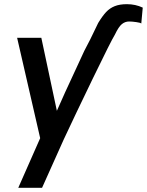

<svg xmlns="http://www.w3.org/2000/svg" viewBox="-20 -731 704 920"><path d="M172.5 -69 62 -550H178L252.5 -200Q284.5 -274 347.5 -408.5Q377.5 -472 384 -487.5Q407.5 -530 450.5 -621Q470.5 -654 488.2 -673Q506 -692 529.8 -701.5Q553.5 -711 588 -711Q629 -711 664 -694.5L657 -618.5Q652 -622.5 632.2 -625.2Q612.5 -628 598.5 -628Q579.5 -628 564 -615.5Q548.5 -603 530.5 -565Q514 -539 425.2 -355.8Q336.5 -172.5 285.5 -63L181.5 169H67.5Z"/></svg>

Font: JuliaMono SemiBold
Style: Italic
Weight: 600
Italic angle: -9°
Monospace: yes
Designer: cormullion
Foundry: corm
Version: Version 0.056; ttfautohint (v1.8.4)